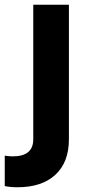

<svg xmlns="http://www.w3.org/2000/svg" viewBox="-85 -566 365 808"><path d="M-11 222Q91 222 148 169.5Q205 117 205 20V-546H55V20Q55 92 -31 92Q-48 92 -65 89V217Q-43 222 -11 222Z"/></svg>

Font: Plus Jakarta Sans ExtraBold
Style: Regular
Weight: 800
Designer: Gumpita Rahayu
Foundry: Tokotype
Version: Version 2.004; ttfautohint (v1.8.3)